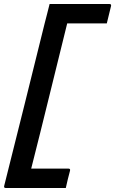

<svg xmlns="http://www.w3.org/2000/svg" viewBox="-39 -780 575 960"><path d="M290 160H-10Q-21 160 -18 149Q33 -53 83.5 -256.5Q134 -460 184 -662Q190 -686 196.5 -710.5Q203 -735 209 -760H508Q519 -760 516 -749Q510 -725 505.5 -706Q501 -687 495 -663H297Q252 -482 207.5 -300Q163 -118 117 63H303Q314 63 311 74Q305 96 300 116.5Q295 137 290 160Z"/></svg>

Font: Recursive Sn Lnr St Med
Style: Italic
Weight: 500
Italic angle: -15°
Version: Version 1.079;hotconv 1.0.112;makeotfexe 2.5.65598; ttfautoh